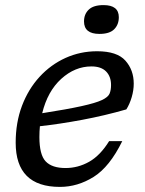

<svg xmlns="http://www.w3.org/2000/svg" viewBox="-20 -723 568 753"><path d="M459.5 -169.5Q410 -68.5 347.2 -29.2Q284.5 10 215 10Q41.5 10 41.5 -163.5Q41.5 -242.5 66.2 -308Q91 -373.5 135 -421.5Q179 -469.5 237 -495.8Q295 -522 361 -522Q439 -522 471.8 -485.2Q504.5 -448.5 504.5 -395Q504.5 -369 496.5 -341.8Q488.5 -314.5 475.5 -294Q390.5 -269.5 302.2 -253Q214 -236.5 136.5 -228Q134.5 -207.5 134.5 -185.5Q134.5 -116 159.2 -90Q184 -64 237 -64Q286 -64 329.5 -88.5Q373 -113 408 -169.5ZM338.5 -462.5Q274 -462.5 220.2 -413.8Q166.5 -365 145.5 -279Q244.5 -294.5 299.8 -306.8Q355 -319 379.5 -330.5Q404 -342 409.8 -356Q415.5 -370 415.5 -389.5Q415.5 -423 396 -442.8Q376.5 -462.5 338.5 -462.5ZM370 -590Q309.5 -590 309.5 -639Q309.5 -667.5 328 -685.2Q346.5 -703 386 -703Q446 -703 446 -655.5Q446 -626.5 427.8 -608.2Q409.5 -590 370 -590Z"/></svg>

Font: Newsreader 6pt
Style: Italic
Weight: 400
Italic angle: -17°
Designer: Hugues Gentile
Foundry: Production Type
Version: Version 1.003; ttfautohint (v1.8.3)